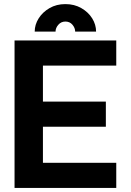

<svg xmlns="http://www.w3.org/2000/svg" viewBox="-20 -921 641 941"><path d="M498.8 -422.9H190.4V-599.6H549.8V-722.7H51.3V0H549.8V-123H190.4V-299.8H498.8ZM300.5 -900.9Q344.5 -900.9 378.5 -881.3Q412.6 -861.8 431.8 -831.1Q450.9 -800.3 450.9 -766.1H348.4Q348.4 -783.9 335.2 -799.7Q322 -815.4 300.5 -815.4Q279.5 -815.4 265.9 -799.7Q252.2 -783.9 252.2 -766.1H150.1Q150.1 -800.3 169.6 -831.1Q189 -861.8 222.8 -881.3Q256.6 -900.9 300.5 -900.9Z"/></svg>

Font: Giphurs
Style: Regular
Weight: 400
Version: Version 2.010